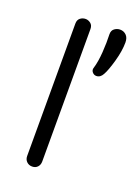

<svg xmlns="http://www.w3.org/2000/svg" viewBox="-96 -481 391 538"><g transform="rotate(20 100.0 -212.5)"><path d="M68 10Q58 10 51.5 3.5Q45 -3 45 -13V-408Q45 -419 52 -424.5Q59 -430 68 -430Q76 -430 83 -424.5Q90 -419 90 -408V-13Q90 -3 84 3.5Q78 10 68 10ZM169 -303Q162 -290 150 -290Q143 -290 138 -296Q133 -302 136 -310Q142 -330 144 -359Q146 -388 145 -413Q145 -424 152.5 -429.5Q160 -435 169 -435Q180 -435 187.5 -427.5Q195 -420 195 -406Q195 -381 186 -349Q177 -317 169 -303Z"/></g></svg>

Font: Dongle Light
Style: Regular
Weight: 300
Designer: Yanghee Ryu
Foundry: Yanghee Ryu
Version: Version 2.000